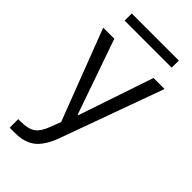

<svg xmlns="http://www.w3.org/2000/svg" viewBox="-276 -735 1034 1034"><g transform="rotate(45 241.5 -218.0)"><path d="M63 -668V-613.8H421.4V-668ZM207.5 14.2 186.5 69.3C172.9 106.9 156.7 132.3 137.7 146C118.7 159.7 90.3 166.5 52.7 166.5H33.2V231.9H73.2C121.6 231.9 160.6 220.2 190.4 196.8C219.7 172.9 244.1 133.8 263.7 79.1L475.6 -505.4H391.6L247.1 -77.6H242.2L92.8 -505.4H8.3Z"/></g></svg>

Font: Estedad Regular
Style: Regular
Weight: 400
Designer: Amin Abedi
Version: Version 7.3